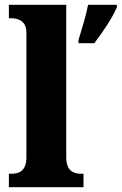

<svg xmlns="http://www.w3.org/2000/svg" viewBox="-20 -780 507 800"><path d="M17 0H328V-56H318C285 -56 256 -69 256 -125V-760H17V-704H28C48 -704 90 -697 90 -645V-125C90 -69 61 -56 28 -56H17ZM307 -613V-600H373C406 -643 450 -708 467 -750V-760H347C339 -717 319 -652 307 -613Z"/></svg>

Font: Noto Serif Tamil SemiCondensed ExtraBold
Style: Regular
Weight: 800
Width: 4
Designer: Indian Type Foundry, Tom Grace, and the Monotype Design Team
Foundry: Monotype Imaging Inc.
Version: Version 2.004